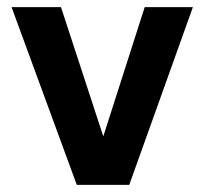

<svg xmlns="http://www.w3.org/2000/svg" viewBox="-20 -520 574 540"><path d="M196 0 12.5 -500H151.5L270.5 -136.5L387 -500H522.5L343.5 0Z"/></svg>

Font: Geologica EX Med
Style: Regular
Weight: 500
Designer: Sindre Bremnes, Frode Helland
Foundry: Monokrom Skriftforlag AS
Version: Version 1.010;gftools[0.9.28]